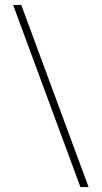

<svg xmlns="http://www.w3.org/2000/svg" viewBox="-20 -742 412 776"><path d="M338 14H305L33 -722H66Z"/></svg>

Font: Playfair Display
Style: Regular
Weight: 400
Designer: Claus Eggers S?rensen
Foundry: Claus Eggers S?rensen
Version: Version 1.003